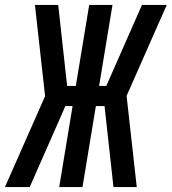

<svg xmlns="http://www.w3.org/2000/svg" viewBox="-42 -755 693 775"><path d="M-22 0 140 -367 99 -735H193L229 -408H264L318 -735H412L358 -408H387L531 -735H631L469 -368L510 0H416L380 -327H345L291 0H197L251 -327H222L78 0Z"/></svg>

Font: Iosevka SmBd Ex Obl
Style: Regular
Weight: 600
Width: 7
Italic angle: -9°
Monospace: yes
Designer: Belleve Invis
Foundry: Belleve Invis
Version: Version 32.5.0; ttfautohint (v1.8.4)